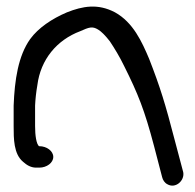

<svg xmlns="http://www.w3.org/2000/svg" viewBox="-20 -563 599 591"><path d="M51 -65C62 -55 75 -47 91 -47H101C124 -47 144 -62 144 -80C144 -98 124 -113 101 -113H100C92 -120 88 -145 88 -175V-238C89 -258 91 -278 95 -301C105 -380 155 -440 227 -467C254 -479 264 -483 282 -472C292 -466 304 -454 318 -436C332 -415 348 -389 362 -360C405 -274 425 -224 454 -114L479 -18C481 -9 487 0 495 4C520 19 549 -7 544 -33L518 -131C489 -243 473 -295 439 -382C417 -434 390 -494 334 -525C281 -553 234 -544 186 -525C139 -505 98 -477 73 -443C36 -391 25 -317 22 -238V-175C22 -136 22 -89 51 -65Z"/></svg>

Font: Stray Cat
Style: ExBdExt
Weight: 800
Version: Version 1.0